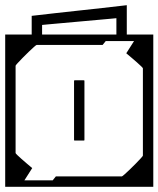

<svg xmlns="http://www.w3.org/2000/svg" viewBox="-40 -719 610 739"><path d="M-20 -279H20V-130Q20 -128.5 26.5 -122.2Q33 -116 42.5 -107.5Q52 -99 61.5 -91Q71 -83 77.5 -77.5Q84 -72 84 -72Q84 -72 84 -72Q84 -72 84 -72Q84 -72 84 -72Q84 -72 79.5 -65Q75 -58 69 -48.5Q63 -39 58.5 -32Q54 -25 54 -25Q54 -25 54 -25Q54 -25 54 -25Q54 -25 72.2 -25Q90.5 -25 110 -25Q136.5 -25 149.8 -25Q163 -25 163 -25Q163 -25 163 -25Q163 -25 163 -25Q163 -25 166 -28.8Q169 -32.5 172 -36.2Q175 -40 175 -40Q185 -40 195.8 -40Q206.5 -40 217 -40Q227.5 -40 237 -40Q246.5 -40 254 -40Q255 -40 257.2 -40Q259.5 -40 263.2 -40Q267 -40 272 -40Q272 -40 272 -30Q272 -20 272 -10Q272 0 272 0Q272 0 272 0Q272 0 272 0Q272 0 272 0Q270.5 0 248.5 0Q226.5 0 193.2 0Q160 0 123.2 0Q86.5 0 53.8 0Q21 0 0.5 0Q-20 0 -20 0Q-20 0 -20 0Q-20 0 -20 0Q-20 0 -20 0Q-20 0 -20 0Q-20 0 -20 0Q-20 0 -20 0Q-20 0 -20 0Q-20 0 -20 0Q-20 0 -20 0Q-20 0 -20 0Q-20 0 -20 -20.2Q-20 -40.5 -20 -72.2Q-20 -104 -20 -139.5Q-20 -175 -20 -206.8Q-20 -238.5 -20 -258.8Q-20 -279 -20 -279ZM550 -279Q550 -279 550 -258.8Q550 -238.5 550 -206.8Q550 -175 550 -139.5Q550 -104 550 -72.2Q550 -40.5 550 -20.2Q550 0 550 0Q550 0 550 0Q550 0 550 0Q550 0 550 0Q550 0 550 0Q550 0 529.8 0Q509.5 0 477.5 0Q445.5 0 409.2 0Q373 0 339.8 0Q306.5 0 284 0Q261.5 0 258 0Q258 0 258 0Q258 0 258 0Q258 0 258 0Q258 0 258 0Q258 0 258 0Q258 -10 258 -20.2Q258 -30.5 258 -40Q258 -40 275.2 -40Q292.5 -40 318 -40Q343.5 -40 369 -40Q394.5 -40 411.8 -40Q429 -40 429 -40Q429 -40 429 -40Q429 -40 429 -40Q429 -40 429 -40Q430.5 -40 439 -47.5Q447.5 -55 459.5 -66.5Q471.5 -78 483 -89.8Q494.5 -101.5 502.2 -110Q510 -118.5 510 -120V-279ZM-20 -307Q-20 -307 -20 -327.2Q-20 -347.5 -20 -379.2Q-20 -411 -20 -446.5Q-20 -482 -20 -513.8Q-20 -545.5 -20 -565.8Q-20 -586 -20 -586Q-20 -586 -20 -586Q-20 -586 -20 -586Q-20 -586 -20 -586Q-20 -586 -20 -586Q-20 -586 0.2 -586Q20.5 -586 52.5 -586Q84.5 -586 120.8 -586Q157 -586 190.2 -586Q223.5 -586 246 -586Q268.5 -586 272 -586Q272 -586 272 -586Q272 -586 272 -586Q272 -586 272 -586Q272 -586 272 -586Q272 -586 272 -586Q272 -576.5 272 -566.2Q272 -556 272 -546Q272 -546 254.8 -546Q237.5 -546 212 -546Q186.5 -546 161 -546Q135.5 -546 118.2 -546Q101 -546 101 -546Q101 -546 101 -546Q101 -546 101 -546Q101 -546 101 -546Q99.5 -546 91 -538.5Q82.5 -531 70.5 -519.5Q58.5 -508 47 -496.2Q35.5 -484.5 27.8 -476Q20 -467.5 20 -466V-307ZM550 -307H510V-456Q510 -457.5 503.5 -463.8Q497 -470 487.5 -478.5Q478 -487 468.5 -495Q459 -503 452.5 -508.5Q446 -514 446 -514Q446 -514 446 -514Q446 -514 446 -514Q446 -514 446 -514Q446 -514 450.5 -521Q455 -528 461 -537.5Q467 -547 471.5 -554Q476 -561 476 -561Q476 -561 476 -561Q476 -561 476 -561Q476 -561 457.8 -561Q439.5 -561 420 -561Q394 -561 380.5 -561Q367 -561 367 -561Q367 -561 367 -561Q367 -561 367 -561Q367 -561 364 -557.2Q361 -553.5 358 -549.8Q355 -546 355 -546Q345 -546 334.2 -546Q323.5 -546 313 -546Q302.5 -546 293 -546Q283.5 -546 276 -546Q275 -546 272.8 -546Q270.5 -546 266.8 -546Q263 -546 258 -546Q258 -546 258 -556Q258 -566 258 -576Q258 -586 258 -586Q258 -586 258 -586Q258 -586 258 -586Q258 -586 258 -586Q260 -586 281.8 -586Q303.5 -586 336.8 -586Q370 -586 406.8 -586Q443.5 -586 476.2 -586Q509 -586 529.5 -586Q550 -586 550 -586Q550 -586 550 -586Q550 -586 550 -586Q550 -586 550 -586Q550 -586 550 -586Q550 -586 550 -586Q550 -586 550 -586Q550 -586 550 -586Q550 -586 550 -586Q550 -586 550 -586Q550 -586 550 -586Q550 -586 550 -565.8Q550 -545.5 550 -513.8Q550 -482 550 -446.5Q550 -411 550 -379.2Q550 -347.5 550 -327.2Q550 -307 550 -307ZM550 -188H510Q510 -188 510 -203.8Q510 -219.5 510 -240.5Q510 -261.5 510 -277.2Q510 -293 510 -293Q510 -293 510 -293Q510 -293 510 -293Q510 -293 510 -293Q510 -293 510 -293Q510 -293 510 -308.8Q510 -324.5 510 -345.5Q510 -366.5 510 -382.2Q510 -398 510 -398H550ZM-20 -188V-398H20Q20 -398 20 -382.2Q20 -366.5 20 -345.5Q20 -324.5 20 -308.8Q20 -293 20 -293Q20 -293 20 -293Q20 -293 20 -293Q20 -293 20 -293Q20 -293 20 -293Q20 -293 20 -277.2Q20 -261.5 20 -240.5Q20 -219.5 20 -203.8Q20 -188 20 -188ZM245 -288Q245 -288 245 -300Q245 -312 245 -329.5Q245 -347 245 -364.5Q245 -382 245 -394Q245 -406 245 -406Q245 -406 245 -406Q245 -406 245 -406Q245 -408 245.2 -408.8Q245.5 -409.5 246.2 -409.8Q247 -410 249 -410Q254.5 -410 259.8 -410Q265 -410 270.2 -410Q275.5 -410 281 -410Q283 -410 283.8 -409.8Q284.5 -409.5 284.8 -408.8Q285 -408 285 -406Q285 -406 285 -406Q285 -406 285 -406Q285 -406 285 -394Q285 -382 285 -364.5Q285 -347 285 -329.5Q285 -312 285 -300Q285 -288 285 -288Q285 -288 285 -280.2Q285 -272.5 285 -260.5Q285 -248.5 285 -235Q285 -221.5 285 -209.5Q285 -197.5 285 -189.8Q285 -182 285 -182Q285 -182 285 -182Q285 -182 285 -182Q285 -180 284.8 -179.2Q284.5 -178.5 283.8 -178.2Q283 -178 281 -178Q273 -178 265.2 -178Q257.5 -178 249 -178Q247 -178 246.2 -178.2Q245.5 -178.5 245.2 -179.2Q245 -180 245 -182Q245 -182 245 -182Q245 -182 245 -182Q245 -182 245 -189.8Q245 -197.5 245 -209.5Q245 -221.5 245 -235Q245 -248.5 245 -260.5Q245 -272.5 245 -280.2Q245 -288 245 -288ZM82 -566Q82 -568 82 -572Q82 -576 82 -585.2Q82 -594.5 82 -612Q82 -629.5 82 -658Q82 -658 82 -658Q82 -658 82 -658Q82 -658 108.5 -661Q135 -664 176.5 -668.8Q218 -673.5 265 -678.5Q312 -683.5 353.5 -688.2Q395 -693 421.5 -696Q448 -699 448 -699Q448 -699 448 -699Q448 -699 448 -699Q448 -670 448 -649.5Q448 -629 448 -614.8Q448 -600.5 448 -591.2Q448 -582 448 -576Q448 -570 448 -566H408Q408 -573 408 -579.2Q408 -585.5 408 -593.8Q408 -602 408 -615Q408 -628 408 -649Q408 -649 408 -649Q408 -649 408 -649Q408 -649 387.2 -647Q366.5 -645 334 -642.2Q301.5 -639.5 265 -636Q228.5 -632.5 196 -629.8Q163.5 -627 142.8 -625Q122 -623 122 -623Q122 -623 122 -623Q122 -623 122 -623Q122 -608 122 -599Q122 -590 122 -582.8Q122 -575.5 122 -566Z"/></svg>

Font: Honk
Style: Regular
Weight: 400
Designer: Noopur Datye & Yesha Goshar
Foundry: Ek Type
Version: Version 1.000